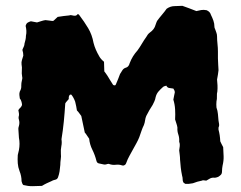

<svg xmlns="http://www.w3.org/2000/svg" viewBox="-20 -623 828 659"><path d="M746 -118Q747 -102 747.5 -86.5Q748 -71 744 -55Q743 -50 742.5 -45Q742 -40 742 -35Q742 -27 738 -23Q734 -19 729 -16Q726 -15 723 -14Q720 -13 716 -13Q708 -14 701 -10.5Q694 -7 688 -3Q684 -3 680 -4Q676 -5 673 -3Q657 0 642 6Q628 9 616 8Q615 7 614 6.5Q613 6 611 5Q607 0 607 -7Q607 -14 605 -20Q602 -34 600.5 -47.5Q599 -61 598 -75Q598 -83 597 -90.5Q596 -98 595 -107Q596 -114 597 -121.5Q598 -129 595 -137Q596 -150 592 -161.5Q588 -173 589 -185Q588 -192 585.5 -199Q583 -206 581 -213Q582 -230 581 -247.5Q580 -265 575 -281Q576 -288 577.5 -294Q579 -300 580 -306Q580 -312 575 -319Q568 -320 561 -321Q554 -322 551 -329Q547 -328 544 -327Q541 -326 539 -324Q531 -317 524 -309Q517 -301 514 -289Q513 -282 510 -275.5Q507 -269 504 -263Q498 -254 492.5 -244.5Q487 -235 482 -225Q479 -218 478 -210Q477 -202 474 -194Q469 -184 465.5 -173.5Q462 -163 458 -152Q454 -142 448.5 -132Q443 -122 438 -113Q431 -100 424.5 -88.5Q418 -77 413 -63Q412 -59 408 -56.5Q404 -54 400 -55Q389 -59 377.5 -57.5Q366 -56 355 -60Q354 -61 352 -60.5Q350 -60 348 -60Q341 -57 334 -59Q327 -61 320 -62Q313 -63 311 -71Q306 -91 297 -109Q288 -127 286 -147Q282 -152 278.5 -158Q275 -164 271 -168Q268 -182 265 -196.5Q262 -211 259 -225Q255 -230 252 -234.5Q249 -239 244 -244Q243 -251 241.5 -258.5Q240 -266 238 -274Q233 -288 225 -298Q219 -300 217 -293Q216 -291 216 -288Q216 -285 216 -283Q213 -279 209.5 -275.5Q206 -272 204 -268Q202 -236 199 -205.5Q196 -175 191 -145Q193 -133 190.5 -121Q188 -109 189 -95Q190 -86 188.5 -76.5Q187 -67 187 -57Q186 -45 184.5 -35Q183 -25 179 -14Q176 -7 169 -6Q165 -5 162 -4Q159 -3 156 -1Q149 2 140.5 6Q132 10 124 15Q102 16 91.5 16Q81 16 75.5 15Q70 14 60 12Q57 9 56 5.5Q55 2 54 -1Q54 -19 47 -36Q42 -49 41 -62.5Q40 -76 41 -91Q43 -98 45 -108Q47 -119 47 -129.5Q47 -140 45 -150Q44 -158 44 -165.5Q44 -173 43 -181Q43 -183 43.5 -185.5Q44 -188 45 -191Q48 -202 45 -212Q43 -218 44 -222Q46 -228 45 -234Q44 -240 43 -245Q46 -250 49 -252.5Q52 -255 54 -259Q56 -262 55.5 -265.5Q55 -269 54 -273Q52 -281 48 -285Q47 -291 46.5 -297Q46 -303 48 -309Q54 -319 53 -329Q53 -334 53.5 -338Q54 -342 55 -346Q56 -350 56.5 -353Q57 -356 56 -360Q54 -371 55 -381.5Q56 -392 54 -402Q53 -410 55.5 -417.5Q58 -425 60 -432Q60 -442 57 -451Q57 -454 59 -457Q61 -461 62.5 -465Q64 -469 64 -473Q66 -480 67.5 -486.5Q69 -493 69 -500Q71 -509 70.5 -517.5Q70 -526 68 -534Q70 -542 74.5 -545Q79 -548 86 -550Q91 -549 96.5 -548Q102 -547 107 -546Q114 -548 121.5 -550.5Q129 -553 136 -554Q142 -553 148.5 -552.5Q155 -552 160 -551Q162 -551 162.5 -551.5Q163 -552 164 -552Q168 -556 171.5 -559Q175 -562 178 -565Q189 -567 198.5 -568Q208 -569 217 -570Q222 -572 227 -570.5Q232 -569 237 -569Q243 -569 247 -575Q252 -573 253 -570Q269 -549 282.5 -526.5Q296 -504 301 -476Q304 -464 309 -452.5Q314 -441 321 -429Q326 -420 337 -411Q337 -403 337.5 -395Q338 -387 338 -378Q341 -374 344 -370Q347 -366 350 -361Q354 -354 358.5 -347Q363 -340 368 -332Q370 -330 373.5 -330Q377 -330 378 -334Q382 -343 385.5 -352Q389 -361 392 -369Q396 -376 400.5 -382.5Q405 -389 413 -391Q422 -394 425 -406Q430 -419 436.5 -429.5Q443 -440 452 -450Q460 -461 467 -473Q474 -485 482 -496Q484 -500 487 -504Q490 -508 494 -511Q510 -522 514 -538Q515 -542 516.5 -545Q518 -548 519 -551Q527 -562 536 -572.5Q545 -583 552 -593Q565 -602 579 -602Q593 -602 606 -603Q618 -599 629.5 -594.5Q641 -590 654 -585Q662 -587 670.5 -588.5Q679 -590 689 -588Q701 -583 704 -572Q709 -562 712.5 -552Q716 -542 716 -531Q716 -527 718 -524Q720 -518 722.5 -511.5Q725 -505 725 -498Q725 -485 726.5 -472Q728 -459 728 -446Q728 -434 728 -422.5Q728 -411 729 -400Q729 -396 729.5 -391.5Q730 -387 730 -382Q729 -375 728 -367Q727 -359 725 -350Q726 -341 726.5 -330.5Q727 -320 726 -309Q724 -302 724.5 -292.5Q725 -283 723 -275Q722 -265 723 -254Q727 -243 728 -231.5Q729 -220 730 -209Q731 -203 732 -197Q733 -191 730 -185V-178Q735 -160 736 -138Q738 -134 740.5 -128.5Q743 -123 746 -118Z"/></svg>

Font: Darumadrop One
Style: Regular
Weight: 400
Version: Version 1.000